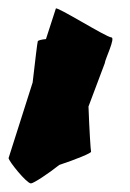

<svg xmlns="http://www.w3.org/2000/svg" viewBox="-22 -721 302 447"><path d="M-2 -353C-2 -346 40 -294 50 -294C56 -294 91 -317 116 -337C155 -350 192 -365 190 -368C189 -371 186 -419 184 -473L222 -574C222 -582 248 -634 237 -634C226 -634 108 -708 108 -701L85 -630C74 -629 67 -627 66 -625C65 -623 60 -581 54 -529Z"/></svg>

Font: Ampere
Style: Ext
Weight: 400
Version: Version 1